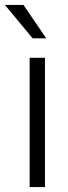

<svg xmlns="http://www.w3.org/2000/svg" viewBox="-47 -757 275 777"><path d="M-27 -737H48L140 -602H85ZM73 -523H135V0H73Z"/></svg>

Font: Freesentation 3 Light
Style: Regular
Weight: 300
Designer: glyphs from Roboto by Christian Robertson / Hangul glyphs from Noto Sans CJK(Source Han Sans) by Jang Soo-young and Kang
Foundry: PT&
Version: Version 2.001